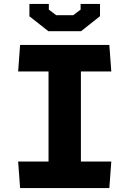

<svg xmlns="http://www.w3.org/2000/svg" viewBox="-20 -959 660 979"><path d="M82.5 0H537.5L547.5 -135.5H392.5V-594.5H547.5L537.5 -730H82.5L72.5 -594.5H227.5V-135.5H72.5ZM130 -876 226.5 -800H393.5L490 -876.5V-939H391V-910L353.5 -881.5H266.5L229 -910V-939H130Z"/></svg>

Font: Monaspace Krypton ExtraBold
Style: Regular
Weight: 800
Designer: Riley Cran & the Lettermatic Team
Foundry: Lettermatic
Version: Version 1.101 (Monaspace Krypton)